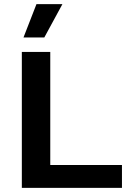

<svg xmlns="http://www.w3.org/2000/svg" viewBox="-20 -912 641 932"><path d="M157 -892H283L195 -730H94ZM224 -111H572V0H86V-660H224Z"/></svg>

Font: Elaine Sans SemiBold
Style: Regular
Weight: 600
Designer: Wei Huang
Foundry: Wei Huang
Version: Version 2.001;December 24, 2019;FontCreator 12.0.0.2547 64-b